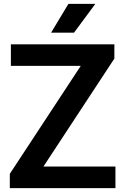

<svg xmlns="http://www.w3.org/2000/svg" viewBox="-20 -968 644 988"><path d="M203.5 -111H574V0H30.5V-73.5L395.5 -629H36V-740H568.5V-666.5ZM243 -800 332 -948H470.5L361 -800Z"/></svg>

Font: Encode Sans SemiBold
Style: Regular
Weight: 600
Designer: Multiple Designers
Foundry: Impallari Type
Version: Version 2.000